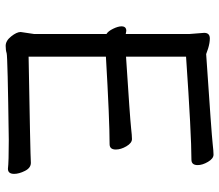

<svg xmlns="http://www.w3.org/2000/svg" viewBox="-68 -690 774 678"><g transform="rotate(90 319.0 -351.0)"><path d="M142 16Q124 16 108.5 -3.5Q93 -23 93 -37L100 -84V-340Q90 -346 81.5 -363.5Q73 -381 73 -393Q73 -410 89 -410L100 -408V-634L96 -685Q96 -705 116 -705Q131 -705 151 -699L171 -692Q453 -711 488 -715Q514 -718 526 -718Q540 -718 551.5 -698.5Q563 -679 563 -662Q563 -640 544 -640Q456 -640 180 -621V-409Q397 -423 433 -427Q459 -430 471 -430Q485 -430 496.5 -410.5Q508 -391 508 -373Q508 -351 489 -351Q404 -351 180 -338V-65Q523 -71 555 -73Q573 -73 583.5 -52Q594 -31 594 -14Q594 8 576 8Q552 5 473 5Q179 9 168 12.5Q157 16 142 16Z"/></g></svg>

Font: linja waso lili
Style: Bold
Weight: 400
Designer: Fontworks Inc.
Version: Version 1.000;August 6, 2022;FontCreator 14.0.0.2814 64-bit